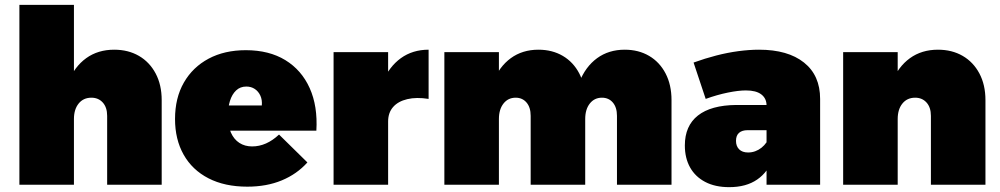

<svg xmlns="http://www.w3.org/2000/svg" viewBox="-20 -762 4125 792"><path d="M422 -284Q422 -319 404 -339Q386 -359 357 -359Q324 -359 304.5 -335Q285 -311 285 -271H235Q235 -358 261 -422.5Q287 -487 335.5 -522Q384 -557 451 -557Q509 -557 553 -531.5Q597 -506 622 -459Q647 -412 647 -349V0H422ZM60 -742H285V0H60Z M1060 -327Q1062 -350 1054 -367.5Q1046 -385 1031 -395Q1016 -405 996 -405Q971 -405 954 -389Q937 -373 928.5 -345.5Q920 -318 920 -284Q920 -243 932.5 -215Q945 -187 967.5 -172.5Q990 -158 1020 -158Q1079 -158 1131 -207L1248 -92Q1205 -44 1142.5 -18Q1080 8 1000 8Q907 8 840 -26.5Q773 -61 737.5 -124Q702 -187 702 -271Q702 -358 738.5 -421.5Q775 -485 840.5 -520Q906 -555 994 -555Q1090 -555 1157 -514Q1224 -473 1257.5 -398.5Q1291 -324 1285 -223H891V-327Z M1748 -354Q1698 -362 1660 -353Q1622 -344 1601.5 -320.5Q1581 -297 1581 -261L1531 -271Q1531 -358 1558 -422.5Q1585 -487 1633.5 -522Q1682 -557 1748 -557ZM1356 -547H1581V0H1356Z M2169 -284Q2169 -319 2152 -339Q2135 -359 2107 -359Q2076 -359 2057 -335Q2038 -311 2038 -271H1988Q1988 -358 2013.5 -422.5Q2039 -487 2087 -522Q2135 -557 2201 -557Q2258 -557 2301.5 -531.5Q2345 -506 2369.5 -459Q2394 -412 2394 -349V0H2169ZM2525 -284Q2525 -319 2508 -339Q2491 -359 2463 -359Q2432 -359 2413 -335Q2394 -311 2394 -271H2344Q2344 -358 2369.5 -422.5Q2395 -487 2443 -522Q2491 -557 2557 -557Q2614 -557 2657.5 -531.5Q2701 -506 2725.5 -459Q2750 -412 2750 -349V0H2525ZM1813 -547H2038V0H1813Z M3064 -225Q3041 -225 3028.5 -214Q3016 -203 3016 -181Q3016 -159 3029 -146Q3042 -133 3066 -133Q3081 -133 3095 -138Q3109 -143 3121 -152.5Q3133 -162 3142 -175L3168 -109Q3149 -53 3103.5 -21.5Q3058 10 2988 10Q2930 10 2889 -11.5Q2848 -33 2826.5 -71.5Q2805 -110 2805 -162Q2805 -243 2859 -285.5Q2913 -328 3017 -329H3161V-225ZM3142 -327Q3142 -356 3120.5 -372.5Q3099 -389 3057 -389Q3026 -389 2982 -380Q2938 -371 2891 -354L2841 -504Q2888 -521 2934.5 -533Q2981 -545 3026 -551Q3071 -557 3111 -557Q3230 -557 3296.5 -504Q3363 -451 3363 -354V0H3142Z M3820 -284Q3820 -319 3802 -339Q3784 -359 3755 -359Q3722 -359 3702.5 -335Q3683 -311 3683 -271H3633Q3633 -358 3659 -422.5Q3685 -487 3733.5 -522Q3782 -557 3849 -557Q3907 -557 3951 -531.5Q3995 -506 4020 -459Q4045 -412 4045 -349V0H3820ZM3458 -547H3683V0H3458Z"/></svg>

Font: Alexandria Black
Style: Regular
Weight: 900
Designer: Mohamed Gaber
Foundry: Kief Type Foundry
Version: Version 5.100